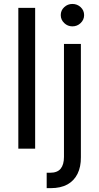

<svg xmlns="http://www.w3.org/2000/svg" viewBox="-20 -768 512 992"><path d="M161.6 -727.5V0H74.7V-727.5ZM310.5 -541H397.9V44.4Q398.4 93.8 380.6 129.9Q362.8 166 328.1 185.1Q293.5 204.1 241.7 204.1H221.2V124.5H239.3Q276.4 124.5 293.5 103.5Q310.5 82.5 310.5 42.5ZM354 -631.8Q329.6 -631.8 311.8 -648.9Q293.9 -666 293.9 -689.9Q293.9 -714.4 311.8 -731Q329.6 -747.6 354 -747.6Q378.9 -747.6 396.7 -731Q414.6 -714.4 414.6 -689.9Q414.6 -666 396.7 -648.9Q378.9 -631.8 354 -631.8Z"/></svg>

Font: Inter 17pt
Style: Regular
Weight: 400
Version: Version 4.001;git-66647c0bb